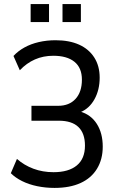

<svg xmlns="http://www.w3.org/2000/svg" viewBox="-20 -911 582 940"><path d="M247 9Q203 9 162 0.5Q121 -8 88 -24.5Q55 -41 33 -63L63 -133Q98 -102 143.5 -85Q189 -68 242 -68Q316 -68 356 -101Q396 -134 396 -198Q396 -258 364 -289Q332 -320 268 -320H134V-393H265Q319 -393 350 -427Q381 -461 381 -521Q381 -579 344.5 -608.5Q308 -638 241 -638Q192 -638 151 -620Q110 -602 77 -567L46 -637Q68 -661 99.5 -678.5Q131 -696 170 -705Q209 -714 252 -714Q319 -714 367 -692.5Q415 -671 441.5 -629.5Q468 -588 468 -531Q468 -471 442.5 -425Q417 -379 372 -361V-365Q425 -350 454 -304.5Q483 -259 483 -193Q483 -131 455 -85Q427 -39 374.5 -15Q322 9 247 9ZM286 -803V-891H376V-803ZM130 -803V-891H220V-803Z"/></svg>

Font: Nunito Sans 10pt Condensed Medium
Style: Regular
Weight: 500
Width: 3
Designer: Vernon Adams
Foundry: Vernon Adams
Version: Version 3.101;gftools[0.9.27]